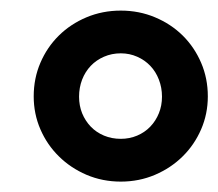

<svg xmlns="http://www.w3.org/2000/svg" viewBox="-20 -711 414 364"><path d="M43.9 -528.3Q43.9 -562.5 56.6 -592Q69.3 -621.6 91.6 -643.6Q113.8 -665.5 144 -678.2Q174.3 -690.9 209 -690.9Q243.7 -690.9 273.9 -678.2Q304.2 -665.5 326.4 -643.6Q348.6 -621.6 361.3 -592Q374 -562.5 374 -528.3Q374 -495.1 361.3 -465.8Q348.6 -436.5 326.4 -414.6Q304.2 -392.6 273.9 -379.6Q243.7 -366.7 209 -366.7Q174.3 -366.7 144 -379.6Q113.8 -392.6 91.6 -414.6Q69.3 -436.5 56.6 -465.8Q43.9 -495.1 43.9 -528.3ZM129.9 -527.8Q129.9 -510.7 135.7 -496.3Q141.6 -481.9 152.1 -470.9Q162.6 -460 177.2 -453.9Q191.9 -447.8 209 -447.8Q225.6 -447.8 240 -453.9Q254.4 -460 264.9 -470.9Q275.4 -481.9 281.2 -496.3Q287.1 -510.7 287.1 -527.8Q287.1 -544.9 281.2 -560.1Q275.4 -575.2 264.9 -586.2Q254.4 -597.2 240 -603.5Q225.6 -609.9 209 -609.9Q191.9 -609.9 177.2 -603.5Q162.6 -597.2 152.1 -586.2Q141.6 -575.2 135.7 -560.1Q129.9 -544.9 129.9 -527.8Z"/></svg>

Font: Carlito
Style: Bold Italic
Weight: 700
Italic angle: -7°
Designer: Lukasz Dziedzic
Foundry: tyPoland Lukasz Dziedzic
Version: Version 1.104